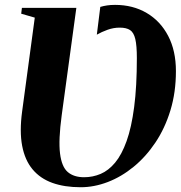

<svg xmlns="http://www.w3.org/2000/svg" viewBox="-20 -776 758 806"><path d="M318.5 10Q251 10 200 -8.2Q149 -26.5 116.8 -65Q84.5 -103.5 73 -164Q61.5 -224.5 73 -309L126 -702L69 -718.5L72 -743H300.5L239 -292Q225 -188 232 -131.8Q239 -75.5 264.5 -53.8Q290 -32 333 -32Q369.5 -32 402.5 -46Q435.5 -60 463.2 -93.2Q491 -126.5 511.5 -183.8Q532 -241 543.2 -326.8Q554.5 -412.5 554.5 -532.5Q554.5 -584.5 548 -612Q541.5 -639.5 526 -649.8Q510.5 -660 482.5 -660Q456.5 -660 431.5 -651Q406.5 -642 386.5 -630.5L401 -747Q414.5 -751 429.2 -753.2Q444 -755.5 463 -755.5Q538 -755.5 595.8 -721.5Q653.5 -687.5 686 -625.2Q718.5 -563 718.5 -477.5Q718.5 -388.5 695.5 -313Q672.5 -237.5 632.5 -177.8Q592.5 -118 541.2 -76Q490 -34 432.8 -12Q375.5 10 318.5 10Z"/></svg>

Font: Merriweather 120pt ExtraBold
Style: Italic
Weight: 800
Italic angle: -7.8°
Version: Version 2.101